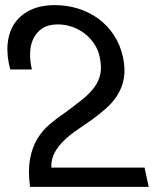

<svg xmlns="http://www.w3.org/2000/svg" viewBox="-20 -729 600 749"><path d="M20 -458Q5.4 -512.2 9.8 -558.1Q14.2 -604 36.6 -637.5Q59.1 -670.9 98.6 -689.9Q138.2 -709 194.3 -709Q240.7 -709 283.9 -695.8Q327.1 -682.6 362.8 -656.7Q398.4 -630.9 423.8 -592.8Q449.2 -554.7 460 -504.9Q469.7 -458 462.9 -422.1Q456.1 -386.2 438 -357.7Q419.9 -329.1 393.8 -306.2Q367.7 -283.2 338.9 -262.2Q310.5 -242.2 281.7 -222.7Q252.9 -203.1 230 -181.2Q207 -159.2 193.1 -133.5Q179.2 -107.9 180.2 -75.2H543.9L560.1 0H97.2Q88.9 -62.5 96.9 -107.4Q105 -152.3 124.5 -185.5Q144 -218.8 172.9 -243.4Q201.7 -268.1 234.4 -290Q273.4 -318.4 302.2 -341.8Q331.1 -365.2 348.6 -389.4Q366.2 -413.6 371.6 -441.2Q377 -468.8 369.1 -505.9Q363.3 -534.7 347.4 -558.3Q331.5 -582 309.3 -598.9Q287.1 -615.7 260.3 -624.8Q233.4 -633.8 205.6 -633.8Q168.5 -633.8 145 -618.2Q121.6 -602.5 109.9 -577.6Q98.1 -552.7 97.4 -521.2Q96.7 -489.7 104.5 -458Z"/></svg>

Font: XB Khoramshahr
Style: Oblique
Weight: 400
Italic angle: 12°
Designer: Behnam
Foundry: Irmug
Version: Version 8.005 2009